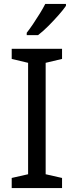

<svg xmlns="http://www.w3.org/2000/svg" viewBox="-20 -964 379 984"><path d="M298 0H40V-52L124 -71V-642L40 -662V-714H298V-662L214 -642V-71L298 -52ZM318 -934Q306 -916 281 -887.5Q256 -859 227.5 -830.5Q199 -802 175 -784H117V-796Q132 -815 149.5 -841Q167 -867 184 -894.5Q201 -922 212 -944H318Z"/></svg>

Font: Noto Sans Siddham
Style: Regular
Weight: 400
Designer: Monotype Design Team
Foundry: Monotype Imaging Inc.
Version: Version 2.004; ttfautohint (v1.8.4.7-5d5b)